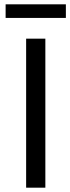

<svg xmlns="http://www.w3.org/2000/svg" viewBox="-20 -869 325 889"><path d="M6 -786V-849H285V-786ZM101 0V-690H190V0Z"/></svg>

Font: Taylor Sans
Style: Regular
Weight: 400
Italic angle: -8°
Designer: Natanael Gama
Version: Version 1.001 September 8, 2015